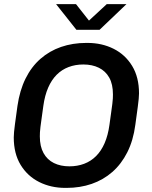

<svg xmlns="http://www.w3.org/2000/svg" viewBox="-20 -905 738 935"><path d="M298 10Q228 10 171 -18.5Q114 -47 80.5 -102Q47 -157 47 -236Q47 -257 53 -301.5Q59 -346 65 -389Q76 -465 104.5 -522.5Q133 -580 177 -618.5Q221 -657 277.5 -676.5Q334 -696 400 -696H406Q476 -696 533 -667.5Q590 -639 623.5 -584Q657 -529 657 -450Q657 -429 651 -385Q645 -341 639 -297Q629 -221 600 -163.5Q571 -106 527 -67.5Q483 -29 426.5 -9.5Q370 10 304 10ZM318 -95Q357 -95 390 -107.5Q423 -120 448 -145Q473 -170 489.5 -208Q506 -246 513 -297Q518 -334 521.5 -358.5Q525 -383 527 -399Q529 -415 529.5 -425.5Q530 -436 530 -445Q530 -495 512 -527Q494 -559 461.5 -575Q429 -591 386 -591Q347 -591 314 -578.5Q281 -566 256 -541Q231 -516 214.5 -478Q198 -440 191 -389Q186 -352 182.5 -327.5Q179 -303 177 -287Q175 -271 174.5 -260.5Q174 -250 174 -241Q174 -192 192 -159.5Q210 -127 242.5 -111Q275 -95 318 -95ZM352 -760 253 -885H350L428 -786H393L500 -885H596L465 -760Z"/></svg>

Font: Chivo Medium
Style: Italic
Weight: 500
Italic angle: -8.05°
Designer: Hector Gatti
Foundry: Omnibus-Type
Version: Version 2.002